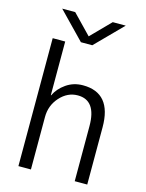

<svg xmlns="http://www.w3.org/2000/svg" viewBox="-136 -1019 837 1100"><g transform="rotate(15 282.5 -468.5)"><path d="M84 0ZM92.8 -936.5H169.9L280.3 -822.3L392.6 -936.5H469.7L313.5 -778.3H246.1ZM84 0V-758.8H158.2V-440.4H160.2Q179.7 -482.4 223.1 -512.7Q266.6 -543 322.3 -543Q492.2 -543 492.2 -339.8V0H418V-327.1Q418 -479.5 308.6 -479.5Q248 -479.5 203.1 -429.7Q158.2 -379.9 158.2 -311.5V0Z"/></g></svg>

Font: Batunionen A1
Style: Regular
Weight: 400
Designer: HanYang I&C Co.,Ltd.
Foundry: HanYang I&C Co.,Ltd.
Version: Version 2.50; ttfautohint (v1.6)